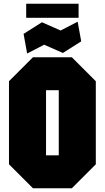

<svg xmlns="http://www.w3.org/2000/svg" viewBox="-20 -1006 560 1026"><path d="M28 -128V-572L156 -700H364L492 -572V-128L364 0H156ZM226 -524V-176H294V-524ZM125 -720 106 -825 204 -887 304 -843 395 -890 414 -785 316 -723 216 -767ZM120 -911V-986H400V-911Z"/></svg>

Font: Tektur Condensed ExtraBold
Style: Regular
Weight: 800
Width: 3
Designer: Adam Jagosz
Foundry: Adam Jagosz
Version: Version 1.005;gftools[0.9.30]